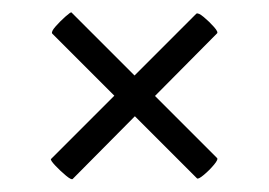

<svg xmlns="http://www.w3.org/2000/svg" viewBox="-20 -344 433 309"><path d="M97 -56Q95 -54 86 -61.5Q77 -69 69 -77.5Q61 -86 62 -88L296 -322Q299 -324 308 -316.5Q317 -309 324.5 -300.5Q332 -292 329 -290ZM64 -290Q62 -293 69.5 -301.5Q77 -310 85.5 -317.5Q94 -325 95 -324L329 -90Q332 -88 324.5 -79Q317 -70 308 -62.5Q299 -55 297 -57Z"/></svg>

Font: Cormorant SemiBold
Style: Regular
Weight: 600
Designer: Christian Thalmann (Catharsis Fonts)
Foundry: Catharsis Fonts
Version: Version 4.000